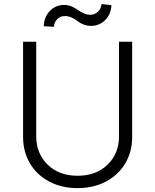

<svg xmlns="http://www.w3.org/2000/svg" viewBox="-20 -938 784 970"><path d="M581.3 -727.3H647.7V-245.7Q647.7 -171.9 613.3 -113.3Q578.8 -54.7 515.8 -21.1Q452.8 12.4 372.2 12.4Q291.5 12.4 228.5 -21Q165.5 -54.3 131 -113.3Q96.6 -172.2 96.6 -245.7V-727.3H163V-250.4Q163 -162.6 220.5 -106.4Q278.1 -50.1 372.2 -50.1Q466.3 -50.1 523.8 -106.4Q581.3 -162.6 581.3 -250.4ZM252.1 -802.6 201 -805.4Q202.8 -852.6 232.1 -882.8Q261.4 -913 304.3 -913Q323.9 -913 342.3 -905.2Q360.8 -897.4 373 -888.1Q385.3 -878.9 402.5 -871.1Q419.7 -863.3 436.8 -863.3Q458.5 -863.3 474.8 -878.9Q491.1 -894.5 492.9 -917.6L543 -911.9Q540.5 -865.1 511 -836.1Q481.5 -807.2 439.6 -807.2Q418.3 -807.2 400 -815Q381.7 -822.8 370.6 -832Q359.4 -841.3 342.5 -849.1Q325.6 -856.9 307.2 -856.9Q284.8 -856.9 269.2 -841.3Q253.6 -825.6 252.1 -802.6Z"/></svg>

Font: Inter Light BETA
Style: Regular
Weight: 300
Designer: Rasmus Andersson
Foundry: rsms
Version: Version 3.011;git-f93a4a705